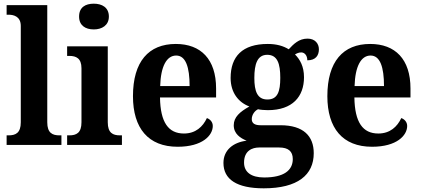

<svg xmlns="http://www.w3.org/2000/svg" viewBox="-20 -788 2291 1044"><path d="M16 0H314V-52H303C265 -52 237 -65 237 -123V-760H16V-708H27C52 -708 93 -700 93 -647V-123C93 -65 65 -52 27 -52H16Z M490 -628C534 -628 572 -650 572 -698C572 -748 534 -768 490 -768C444 -768 410 -748 410 -698C410 -650 444 -628 490 -628ZM345 0H643V-52H632C594 -52 566 -65 566 -123V-536H345V-484H357C394 -484 423 -471 423 -417V-123C423 -65 395 -52 357 -52H345Z M946 10C1081 10 1137 -52 1137 -103C1137 -125 1122 -140 1105 -146C1083 -99 1044 -62 980 -62C896 -62 852 -122 850 -258H1155V-307C1155 -466 1072 -549 936 -549C788 -549 703 -453 703 -265C703 -91 786 10 946 10ZM1011 -320H851C854 -427 886 -486 938 -486C990 -486 1011 -423 1011 -320Z M1414 236C1599 236 1686 163 1686 45C1686 -48 1630 -107 1505 -107H1397C1366 -107 1349 -117 1349 -140C1349 -165 1366 -186 1383 -194C1394 -191 1422 -189 1436 -189C1571 -189 1633 -263 1633 -368C1633 -427 1611 -465 1584 -492C1593 -497 1603 -503 1618 -503C1635 -503 1651 -488 1651 -460C1698 -460 1714 -488 1714 -520C1714 -551 1693 -578 1652 -578C1605 -578 1576 -548 1550 -520C1521 -538 1484 -549 1436 -549C1298 -549 1234 -481 1234 -364C1234 -284 1277 -231 1336 -209C1284 -180 1251 -151 1251 -107C1251 -60 1287 -37 1321 -23C1248 -14 1195 28 1195 98C1195 187 1267 236 1414 236ZM1434 -247C1379 -247 1363 -292 1363 -364C1363 -439 1379 -490 1433 -490C1489 -490 1504 -441 1504 -365C1504 -291 1490 -247 1434 -247ZM1416 177C1346 177 1307 148 1307 96C1307 31 1352 14 1389 14H1498C1548 14 1572 35 1572 77C1572 138 1524 177 1416 177Z M2003 10C2138 10 2194 -52 2194 -103C2194 -125 2179 -140 2162 -146C2140 -99 2101 -62 2037 -62C1953 -62 1909 -122 1907 -258H2212V-307C2212 -466 2129 -549 1993 -549C1845 -549 1760 -453 1760 -265C1760 -91 1843 10 2003 10ZM2068 -320H1908C1911 -427 1943 -486 1995 -486C2047 -486 2068 -423 2068 -320Z"/></svg>

Font: Noto Serif Georgian SemiCondensed Bold
Style: Regular
Weight: 700
Width: 4
Designer: Monotype Design Team, Akaki Razmadze
Foundry: Google LLC
Version: Version 2.003